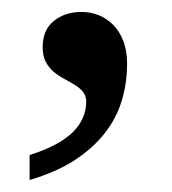

<svg xmlns="http://www.w3.org/2000/svg" viewBox="-20 -149 290 323"><path d="M193.8 -42Q193.8 -10.3 185.1 19.5Q176.3 49.3 156.5 74.7Q136.7 100.1 105.7 120.4Q74.7 140.6 29.8 153.8V111.8Q79.1 96.2 102.1 73.7Q125 51.3 125 22Q125 12.2 119.6 5.6Q114.3 -1 106 -6.1Q97.7 -11.2 88.4 -16.1Q79.1 -21 70.8 -27.8Q62.5 -34.7 57.1 -44.7Q51.8 -54.7 51.8 -69.8Q51.8 -98.6 70.6 -113.8Q89.4 -128.9 117.2 -128.9Q132.8 -128.9 146.5 -123.3Q160.2 -117.7 170.9 -106.7Q181.6 -95.7 187.7 -79.3Q193.8 -63 193.8 -42Z"/></svg>

Font: Sahl Naskh
Style: Regular
Weight: 400
Designer: Pascal Zoghbi
Version: Version 1.001